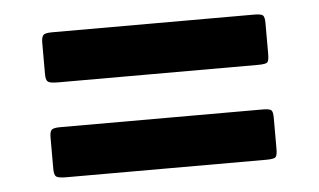

<svg xmlns="http://www.w3.org/2000/svg" viewBox="-33 -576 626 377"><g transform="rotate(-5 280.0 -387.0)"><path d="M81 -530.5H479.5Q493.5 -530.5 496.8 -527Q500 -523.5 500 -512V-451Q500 -438.5 497 -435Q494 -431.5 478.5 -431.5H84.5Q68.5 -431.5 64.2 -434.8Q60 -438 60 -450V-511.5Q60 -522.5 63.5 -526.5Q67 -530.5 81 -530.5ZM81 -343.5H479.5Q493.5 -343.5 496.8 -340.2Q500 -337 500 -325.5V-264Q500 -252 497 -248.2Q494 -244.5 478.5 -244.5H84.5Q68.5 -244.5 64.2 -247.8Q60 -251 60 -263.5V-325Q60 -336 63.5 -339.8Q67 -343.5 81 -343.5Z"/></g></svg>

Font: Besley* Narrow Heavy
Style: Regular
Weight: 800
Width: 4
Designer: Owen Earl
Foundry: indestructible type*
Version: Version 3.000; ttfautohint (v1.8.3)